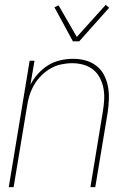

<svg xmlns="http://www.w3.org/2000/svg" viewBox="-20 -770 540 790"><path d="M16 0 102 -520H122L105 -421Q117 -445 136.5 -466.5Q156 -488 179 -502Q202 -516 228.5 -522Q255 -528 281 -528Q308 -528 333 -521Q358 -514 377.5 -498.5Q397 -483 408.5 -460.5Q420 -438 424.5 -412.5Q429 -387 428 -360.5Q427 -334 423 -307L372 0H352L403 -310Q407 -334 408.5 -358Q410 -382 406 -405Q402 -428 391.5 -448.5Q381 -469 364 -483Q347 -497 324 -503.5Q301 -510 277 -510Q255 -510 231.5 -505Q208 -500 187.5 -488Q167 -476 149.5 -458.5Q132 -441 120 -420Q108 -399 101 -376.5Q94 -354 91 -331L36 0ZM280 -600 204 -740 221 -748 296 -618 415 -750 429 -738 306 -600Z"/></svg>

Font: Iosevka Thin Oblique
Style: Regular
Weight: 100
Italic angle: -9°
Monospace: yes
Designer: Belleve Invis
Foundry: Belleve Invis
Version: Version 32.5.0; ttfautohint (v1.8.4)